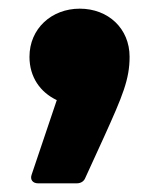

<svg xmlns="http://www.w3.org/2000/svg" viewBox="-20 -189 369 443"><path d="M68 234H157C167 234 174 229 177 221L220 127C263 32 279 -6 279 -58C279 -123 230 -169 164 -169C99 -169 48 -123 48 -58C48 -11 73 24 111 42L53 214C49 225 55 234 68 234Z"/></svg>

Font: LINE Seed JP App_OTF ExtraBold
Style: Regular
Weight: 800
Designer: LINE & Fontrix & Fontworks
Version: Version 1.013